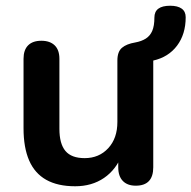

<svg xmlns="http://www.w3.org/2000/svg" viewBox="-20 -639 667 669"><path d="M242 10Q181 10 141 -12.5Q101 -35 81.5 -80Q62 -125 62 -192V-434Q62 -465 78 -481Q94 -497 124 -497Q154 -497 170.5 -481Q187 -465 187 -434V-190Q187 -138 208 -113Q229 -88 275 -88Q325 -88 357 -122.5Q389 -157 389 -214V-428Q389 -459 405 -472.5Q421 -486 451 -491Q473 -495 488 -504.5Q503 -514 510.5 -531.5Q518 -549 518 -578Q518 -619 573 -619Q599 -619 613 -609Q627 -599 627 -579Q627 -520 597 -480Q567 -440 514 -428V-56Q514 8 453 8Q424 8 408 -8.5Q392 -25 392 -56V-132L406 -102Q385 -48 342.5 -19Q300 10 242 10Z"/></svg>

Font: Nunito ExtraLight
Style: Regular
Weight: 200
Designer: Vernon Adams
Foundry: Vernon Adams
Version: Version 3.602